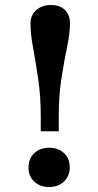

<svg xmlns="http://www.w3.org/2000/svg" viewBox="-20 -734 393 768"><path d="M143 -209V-270Q143 -348 133 -416.5Q123 -485 112.5 -541.5Q102 -598 102 -639Q102 -673 125 -693.5Q148 -714 184 -714Q220 -714 240 -694Q260 -674 260 -640Q260 -602 248.5 -547Q237 -492 226 -422Q215 -352 215 -269V-209ZM176 14Q140 14 117 -7.5Q94 -29 94 -64Q94 -99 117 -121Q140 -143 176 -143Q213 -143 236 -121.5Q259 -100 259 -65Q259 -30 236 -8Q213 14 176 14Z"/></svg>

Font: Literata 7pt Medium
Style: Regular
Weight: 500
Designer: Latin by Veronika Burian and Jose Scaglione. Greek by Irene Vlachou. Cyrillic by Vera Evstafieva.
Foundry: TypeTogether
Version: Version 3.002